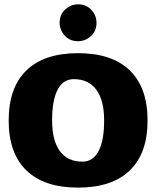

<svg xmlns="http://www.w3.org/2000/svg" viewBox="-20 -855 720 885"><path d="M254.9 -750Q254.9 -788.1 280.8 -811.5Q306.6 -835 339.8 -835Q377.9 -835 401.4 -809.1Q424.8 -783.2 424.8 -750Q424.8 -711.9 398.9 -688.5Q373 -665 339.8 -665Q301.8 -665 278.3 -690.9Q254.9 -716.8 254.9 -750ZM578.1 -530.5Q660.2 -451.2 660.2 -299.8Q660.2 -148.4 578.1 -69.3Q496.1 9.8 339.8 9.8Q183.6 9.8 101.8 -69.3Q20 -148.4 20 -299.8Q20 -451.2 101.8 -530.5Q183.6 -609.9 339.8 -609.9Q496.1 -609.9 578.1 -530.5ZM319.8 -490.2Q271 -490.2 245.6 -441.7Q220.2 -393.1 220.2 -299.8Q220.2 -207 255.9 -158.4Q291.5 -109.9 359.9 -109.9Q408.7 -109.9 434.3 -158.4Q460 -207 460 -299.8Q460 -392.6 424.1 -441.4Q388.2 -490.2 319.8 -490.2Z"/></svg>

Font: Zantroke
Style: Regular
Weight: 500
Foundry: gluk
Version: Version 0.36